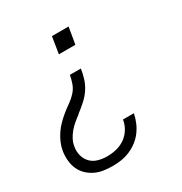

<svg xmlns="http://www.w3.org/2000/svg" viewBox="-173 -648 946 998"><g transform="rotate(-30 300.0 -148.5)"><path d="M363 -420H264L280 -520H380ZM218 223Q190 223 163 219Q136 215 112.5 203.5Q89 192 70.5 174Q52 156 41.5 132.5Q31 109 28.5 81.5Q26 54 30 27Q34 2 44 -21.5Q54 -45 68.5 -66.5Q83 -88 101.5 -106.5Q120 -125 140.5 -141.5Q161 -158 182.5 -173Q204 -188 221.5 -207.5Q239 -227 247.5 -251Q256 -275 260 -299H326Q322 -271 313 -242Q304 -213 287 -187.5Q270 -162 246.5 -141Q223 -120 198 -101L197 -99Q179 -86 162 -71.5Q145 -57 131 -40.5Q117 -24 107 -4.5Q97 15 94 36Q89 63 96 89Q103 115 121 133Q139 151 164.5 158Q190 165 218 165Q245 165 272.5 158.5Q300 152 324 135.5Q348 119 363.5 93.5Q379 68 383 41Q383 41 383 40.5Q383 40 383 40H448Q448 40 448 40.5Q448 41 448 42Q443 67 432.5 92Q422 117 405.5 139Q389 161 367 177.5Q345 194 320 204.5Q295 215 269 219Q243 223 218 223Z"/></g></svg>

Font: Iosevka SS04 Lt Ex Obl
Style: Regular
Weight: 300
Width: 7
Italic angle: -9°
Monospace: yes
Designer: Belleve Invis
Foundry: Belleve Invis
Version: Version 19.0.0; ttfautohint (v1.8.4)